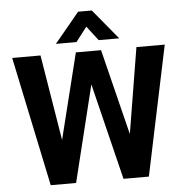

<svg xmlns="http://www.w3.org/2000/svg" viewBox="-60 -975 994 1033"><g transform="rotate(-5 437.0 -458.5)"><path d="M25 0ZM849 -700 702 0H565L437 -521L309 0H172L25 -700H178L254 -237L369 -700H505L620 -237L696 -700ZM400 -917H474L608 -755H497L437 -833L377 -755H266Z"/></g></svg>

Font: Sarabun
Style: Bold
Weight: 700
Designer: Suppakit Chalermlarp | Katatrad Co.,Ltd.
Foundry: Cadson Demak Co.,Ltd.
Version: Version 1.000; ttfautohint (v1.6)